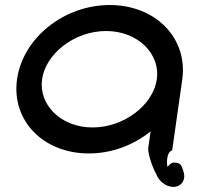

<svg xmlns="http://www.w3.org/2000/svg" viewBox="-20 -605 791 757"><path d="M598.4 -292.6C584.4 -192.7 470.6 -102.5 344.9 -102.5C219.1 -102.5 131.9 -192.7 145.9 -292.6C160 -392.5 272.6 -482.7 398.3 -482.7C524 -482.7 612.4 -392.5 598.4 -292.6ZM640.3 53.4C634.9 25 641.5 -3 653.7 -9.7L658.9 -12.6L698.6 -291.7C721.4 -454.2 594 -585.2 412.7 -585.2C231.4 -585.2 70 -454.6 47.2 -292.6C24.4 -130.6 149.2 0 330.5 0C420.3 0 505.2 -32.2 573.8 -87C570.8 -65.8 567.6 -44.4 564.3 -20.7L564.2 -20.3L564.2 -20C564 6.7 581.9 56.2 595.7 80.8C605.2 107.4 633.2 132 663.7 132C686.4 132 703.2 116.7 706 96.3C707.1 88.3 706.2 79.9 703.5 71.6C695.9 48.2 694.8 36 665.3 36C654.4 36 646.6 45.6 640.3 53.4Z"/></svg>

Font: Hi.
Style: Black
Weight: 400
Designer: Mew Too, Robert Jablonski
Foundry: Cannot Into Space Fonts
Version: Version 1.996